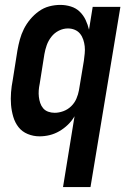

<svg xmlns="http://www.w3.org/2000/svg" viewBox="-20 -548 540 783"><path d="M237 215 284 -74Q273 -55 257 -39.5Q241 -24 222 -13Q203 -2 182.5 3Q162 8 141 8Q116 8 93 -1.5Q70 -11 55.5 -29.5Q41 -48 34 -72Q27 -96 25 -120.5Q23 -145 25 -171Q27 -197 32 -222L51 -342Q55 -365 61 -387Q67 -409 77.5 -430Q88 -451 103.5 -469.5Q119 -488 138.5 -502Q158 -516 180.5 -522Q203 -528 226 -528Q248 -528 269 -521.5Q290 -515 305 -500.5Q320 -486 329 -467Q338 -448 343 -427L358 -520H471L349 215ZM203 -88Q220 -88 238 -94.5Q256 -101 270 -114.5Q284 -128 291.5 -145.5Q299 -163 302 -180L322 -300Q324 -315 325.5 -330Q327 -345 325.5 -359Q324 -373 319.5 -386.5Q315 -400 306.5 -410.5Q298 -421 285 -426.5Q272 -432 257 -432Q238 -432 220 -423Q202 -414 189.5 -398Q177 -382 170.5 -363.5Q164 -345 161 -327L142 -207Q139 -193 138 -179.5Q137 -166 138.5 -153Q140 -140 144 -128Q148 -116 156 -106.5Q164 -97 176.5 -92.5Q189 -88 203 -88Z"/></svg>

Font: Iosevka SS04
Style: Bold Italic
Weight: 700
Italic angle: -9°
Monospace: yes
Designer: Belleve Invis
Foundry: Belleve Invis
Version: Version 19.0.0; ttfautohint (v1.8.4)